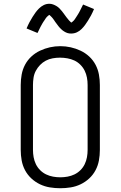

<svg xmlns="http://www.w3.org/2000/svg" viewBox="-20 -991 640 1019"><path d="M300 8Q272 8 244.5 3.5Q217 -1 192 -13Q167 -25 146.5 -44Q126 -63 113 -87.5Q100 -112 95 -139.5Q90 -167 90 -195V-540Q90 -568 95 -595.5Q100 -623 113 -647.5Q126 -672 146.5 -691Q167 -710 192.5 -722Q218 -734 245 -740Q272 -746 300 -746Q328 -746 355 -740Q382 -734 407.5 -722Q433 -710 453.5 -691Q474 -672 487 -647.5Q500 -623 505 -595.5Q510 -568 510 -540V-195Q510 -167 505 -139.5Q500 -112 487 -87.5Q474 -63 453.5 -44Q433 -25 408 -13Q383 -1 355.5 3.5Q328 8 300 8ZM300 -50Q319 -50 338.5 -53.5Q358 -57 375.5 -65.5Q393 -74 407 -88Q421 -102 429.5 -119.5Q438 -137 441.5 -156.5Q445 -176 445 -195V-540Q445 -560 441.5 -579Q438 -598 429.5 -615.5Q421 -633 406.5 -647.5Q392 -662 374.5 -670Q357 -678 337.5 -681.5Q318 -685 298 -685Q279 -685 259.5 -681.5Q240 -678 223 -669Q206 -660 192.5 -646Q179 -632 170 -615Q161 -598 158 -578.5Q155 -559 155 -540V-195Q155 -176 158.5 -156.5Q162 -137 170.5 -119.5Q179 -102 193 -88Q207 -74 224.5 -65.5Q242 -57 261.5 -53.5Q281 -50 300 -50ZM358 -813Q353 -813 348 -813.5Q343 -814 338.5 -815.5Q334 -817 329.5 -819Q325 -821 320.5 -824Q316 -827 312.5 -829.5Q309 -832 305 -836Q301 -840 297.5 -843.5Q294 -847 291 -851Q288 -855 285 -859Q282 -863 279 -867Q276 -871 273 -875Q270 -879 267 -884Q264 -889 260.5 -893Q257 -897 254.5 -900Q252 -903 248 -906.5Q244 -910 242 -912Q240 -911 236 -908Q232 -905 228 -900.5Q224 -896 222.5 -893.5Q221 -891 219 -888Q217 -885 215 -882Q213 -879 210.5 -875.5Q208 -872 205.5 -867.5Q203 -863 200.5 -858.5Q198 -854 195.5 -849.5Q193 -845 190.5 -839.5Q188 -834 185 -828Q182 -822 179 -816L121 -840Q129 -859 137 -874Q145 -889 153 -901.5Q161 -914 168.5 -924.5Q176 -935 187 -946Q198 -957 212 -964Q226 -971 242 -971Q252 -971 261.5 -967.5Q271 -964 279.5 -959Q288 -954 295 -947Q302 -940 308.5 -932Q315 -924 320.5 -916Q326 -908 333 -899Q340 -890 346 -883Q352 -876 358 -871Q360 -872 364 -875Q368 -878 372 -882.5Q376 -887 377.5 -889.5Q379 -892 381 -895Q383 -898 385 -901Q387 -904 389.5 -908Q392 -912 394.5 -916Q397 -920 399.5 -924.5Q402 -929 404.5 -934Q407 -939 409.5 -944Q412 -949 415 -955Q418 -961 421 -967L479 -943Q471 -924 463 -909Q455 -894 447 -881.5Q439 -869 431.5 -858.5Q424 -848 413 -837Q402 -826 388 -819.5Q374 -813 358 -813Z"/></svg>

Font: Iosevka Slab Light Extended
Style: Regular
Weight: 300
Width: 7
Monospace: yes
Designer: Belleve Invis
Foundry: Belleve Invis
Version: Version 11.1.0; ttfautohint (v1.8.3)